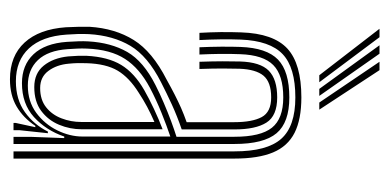

<svg xmlns="http://www.w3.org/2000/svg" viewBox="-228 -584 820 405"><g transform="rotate(90 182.5 -382.0)"><path d="M299.8 0V-466Q299.8 -534.8 273.4 -564.6Q247 -594.5 186 -594.5Q123 -594.5 94.8 -567.8Q66.5 -541 64 -479.5Q63.2 -459.8 63.5 -437Q63.8 -414.2 65 -392.2H49.8Q48.5 -415 48.2 -436.9Q48 -458.8 48.8 -480Q51 -548.2 83.1 -577.8Q115.2 -607.2 186 -607.2Q232.2 -607.2 260.6 -592.9Q289 -578.5 302 -547.5Q315 -516.5 315 -466V0ZM161 -30.2Q194.5 -30.2 218.5 -48Q242.5 -65.8 255.5 -92.4Q268.5 -119 268.5 -145.5V-330.8Q245.8 -323.2 218.1 -312Q190.5 -300.8 165.8 -287.8Q124.5 -265.8 104.8 -235.2Q85 -204.8 83 -155Q82.5 -144.2 83 -134.5Q83.5 -124.8 84.2 -114.2Q87 -72.8 107.2 -51.5Q127.5 -30.2 161 -30.2ZM164.2 -43.8Q135 -43.8 118.9 -63.8Q102.8 -83.8 99.5 -115.2Q98.5 -126.5 98.2 -136.5Q98 -146.5 98.2 -154Q100.5 -199.2 117.5 -227.2Q134.5 -255.2 171 -276Q188.5 -286 210.2 -296.2Q232 -306.5 253.2 -314.5V-144Q253.2 -119 243.6 -96Q234 -73 214.4 -58.4Q194.8 -43.8 164.2 -43.8ZM166.2 -56.2Q191 -56.2 206.8 -68.8Q222.5 -81.2 230.1 -101.1Q237.8 -121 237.8 -143V-297.2Q221 -290 205.9 -281.9Q190.8 -273.8 176.2 -264.2Q144.2 -244.2 129.6 -219.8Q115 -195.2 113.8 -154Q113.5 -145.2 113.6 -136Q113.8 -126.8 114.8 -116.8Q117 -91.2 129.9 -73.8Q142.8 -56.2 166.2 -56.2ZM147.8 7.5Q98.5 7.5 70.2 -23.4Q42 -54.2 38 -110.5Q37.2 -124.8 37 -138.1Q36.8 -151.5 37 -160.5Q40.5 -214.5 64.9 -253.6Q89.2 -292.8 148.8 -323.2Q166 -332.8 180.1 -340Q194.2 -347.2 208.1 -353.4Q222 -359.5 238.2 -365.2V-466Q238.2 -503.5 227.5 -523.5Q216.8 -543.5 186 -543.5Q153.8 -543.5 140.2 -527.4Q126.8 -511.2 125.5 -476.8Q125 -462.2 125 -441Q125 -419.8 126 -392.2H110.8Q109.8 -421.2 109.8 -441.4Q109.8 -461.5 110.2 -478Q111.5 -520.5 129.6 -538.4Q147.8 -556.2 186 -556.2Q224.8 -556.2 239.1 -533.5Q253.5 -510.8 253.5 -466V-354.8Q225.5 -345.2 201.2 -334.1Q177 -323 154 -311.2Q99 -283.2 77.2 -246.6Q55.5 -210 52.5 -159.2Q52 -147.8 52.2 -136.4Q52.5 -125 53.5 -111.8Q57 -60 82.6 -32.5Q108.2 -5 152 -5Q190.5 -5 217 -24Q243.5 -43 258 -72.5H261.5L255.2 -13.2V0H239.8V-4.5L248.8 -46H246Q229 -20.5 205.1 -6.5Q181.2 7.5 147.8 7.5ZM269.2 0V-37.2L271.8 -107H268.5Q255.5 -68.8 227.5 -43.2Q199.5 -17.8 156 -17.8Q118 -17.8 95 -42.1Q72 -66.5 68.8 -112.8Q68 -126 67.6 -136.8Q67.2 -147.5 67.8 -157.8Q70.5 -205.5 90.1 -239.9Q109.8 -274.2 160 -299.5Q178.2 -308.8 197.9 -317.1Q217.5 -325.5 236 -332.4Q254.5 -339.2 269 -343.8V-466Q269 -521.2 249.9 -545.1Q230.8 -569 186 -569Q139 -569 117.8 -548Q96.5 -527 94.8 -478.2Q94 -458.8 94.2 -436.2Q94.5 -413.8 95.5 -392.2H80.2Q79.2 -414.5 79 -437.2Q78.8 -460 79.5 -478.8Q81.5 -534 106.2 -557.9Q131 -581.8 186 -581.8Q238.8 -581.8 261.5 -554.9Q284.2 -528 284.2 -466V0ZM139.2 -645 41.2 -772H59L154 -645ZM168 -645 76 -772H93.8L182.8 -645ZM196.8 -645 110.8 -772H128.5L211.8 -645Z"/></g></svg>

Font: Big Shoulders Inline Display Thin Medium
Style: Regular
Weight: 500
Version: Version 2.002